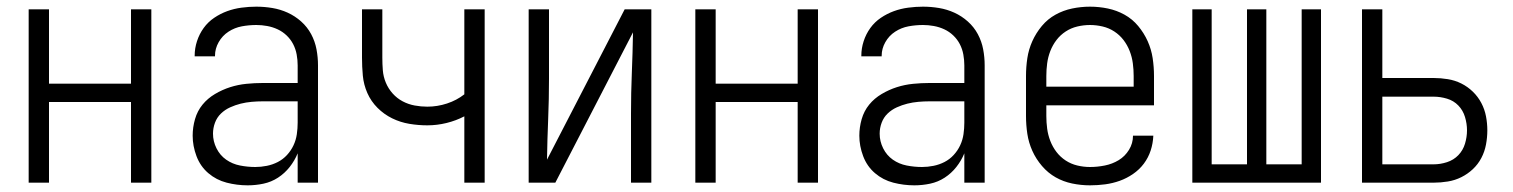

<svg xmlns="http://www.w3.org/2000/svg" viewBox="-20 -548 4540 576"><path d="M66 0V-520H127V-297H373V-520H434V0H373V-242H127V0Z M723 8Q691 8 660 0Q629 -8 605 -28.5Q581 -49 569.5 -79.5Q558 -110 558 -141Q558 -166 565 -190.5Q572 -215 587.5 -234Q603 -253 625 -266Q647 -279 670.5 -286.5Q694 -294 719 -296.5Q744 -299 768 -299H873V-352Q873 -368 870 -384.5Q867 -401 859.5 -415.5Q852 -430 840 -441.5Q828 -453 813 -460Q798 -467 781.5 -470Q765 -473 749 -473Q727 -473 705.5 -469Q684 -465 665.5 -453Q647 -441 636 -421.5Q625 -402 625 -381V-379H564V-381Q564 -403 571 -424.5Q578 -446 591 -464Q604 -482 622.5 -494.5Q641 -507 661.5 -514.5Q682 -522 704.5 -525Q727 -528 749 -528Q773 -528 797 -524Q821 -520 843 -510Q865 -500 883.5 -483.5Q902 -467 913.5 -445.5Q925 -424 929.5 -400Q934 -376 934 -352V0H873V-88Q864 -66 849 -47Q834 -28 814 -15Q794 -2 770.5 3Q747 8 723 8ZM746 -47Q763 -47 780.5 -50.5Q798 -54 813.5 -62Q829 -70 841 -83Q853 -96 860.5 -112Q868 -128 870.5 -145.5Q873 -163 873 -180V-244H768Q752 -244 735 -242.5Q718 -241 702 -237Q686 -233 670.5 -226Q655 -219 643 -207.5Q631 -196 625 -180Q619 -164 619 -147Q619 -124 629.5 -103Q640 -82 658.5 -69Q677 -56 700 -51.5Q723 -47 746 -47Z M1373 0V-199Q1348 -186 1319.5 -179Q1291 -172 1262 -172Q1235 -172 1208 -176.5Q1181 -181 1156.5 -193Q1132 -205 1112.5 -224.5Q1093 -244 1082 -269Q1071 -294 1068.5 -321Q1066 -348 1066 -375V-520H1127V-375Q1127 -356 1128.5 -337Q1130 -318 1137.5 -300Q1145 -282 1158 -267.5Q1171 -253 1188 -244Q1205 -235 1224 -231.5Q1243 -228 1262 -228Q1292 -228 1321 -237.5Q1350 -247 1373 -265V-520H1434V0Z M1566 0V-520H1627V-312Q1627 -251 1624.5 -190.5Q1622 -130 1621 -69L1854 -520H1934V0H1873V-208Q1873 -269 1875.5 -329.5Q1878 -390 1879 -451L1646 0Z M2066 0V-520H2127V-297H2373V-520H2434V0H2373V-242H2127V0Z M2723 8Q2691 8 2660 0Q2629 -8 2605 -28.5Q2581 -49 2569.5 -79.5Q2558 -110 2558 -141Q2558 -166 2565 -190.5Q2572 -215 2587.5 -234Q2603 -253 2625 -266Q2647 -279 2670.5 -286.5Q2694 -294 2719 -296.5Q2744 -299 2768 -299H2873V-352Q2873 -368 2870 -384.5Q2867 -401 2859.5 -415.5Q2852 -430 2840 -441.5Q2828 -453 2813 -460Q2798 -467 2781.5 -470Q2765 -473 2749 -473Q2727 -473 2705.5 -469Q2684 -465 2665.5 -453Q2647 -441 2636 -421.5Q2625 -402 2625 -381V-379H2564V-381Q2564 -403 2571 -424.5Q2578 -446 2591 -464Q2604 -482 2622.5 -494.5Q2641 -507 2661.5 -514.5Q2682 -522 2704.5 -525Q2727 -528 2749 -528Q2773 -528 2797 -524Q2821 -520 2843 -510Q2865 -500 2883.5 -483.5Q2902 -467 2913.5 -445.5Q2925 -424 2929.5 -400Q2934 -376 2934 -352V0H2873V-88Q2864 -66 2849 -47Q2834 -28 2814 -15Q2794 -2 2770.5 3Q2747 8 2723 8ZM2746 -47Q2763 -47 2780.5 -50.5Q2798 -54 2813.5 -62Q2829 -70 2841 -83Q2853 -96 2860.5 -112Q2868 -128 2870.5 -145.5Q2873 -163 2873 -180V-244H2768Q2752 -244 2735 -242.5Q2718 -241 2702 -237Q2686 -233 2670.5 -226Q2655 -219 2643 -207.5Q2631 -196 2625 -180Q2619 -164 2619 -147Q2619 -124 2629.5 -103Q2640 -82 2658.5 -69Q2677 -56 2700 -51.5Q2723 -47 2746 -47Z M3250 8Q3223 8 3196.5 2.5Q3170 -3 3147 -16Q3124 -29 3106 -50Q3088 -71 3077 -95.5Q3066 -120 3062 -146.5Q3058 -173 3058 -200V-320Q3058 -347 3062 -373.5Q3066 -400 3077 -424.5Q3088 -449 3105.5 -470Q3123 -491 3146.5 -504Q3170 -517 3196.5 -522.5Q3223 -528 3250 -528Q3277 -528 3303.5 -522.5Q3330 -517 3353.5 -504Q3377 -491 3394.5 -470Q3412 -449 3423 -424.5Q3434 -400 3438 -373.5Q3442 -347 3442 -320V-232H3119V-200Q3119 -181 3121.5 -162Q3124 -143 3131 -125Q3138 -107 3149.5 -92Q3161 -77 3177 -66.5Q3193 -56 3212 -51.5Q3231 -47 3250 -47Q3272 -47 3294.5 -51.5Q3317 -56 3336 -67.5Q3355 -79 3367 -98.5Q3379 -118 3379 -141H3440Q3439 -118 3432 -96.5Q3425 -75 3411.5 -57Q3398 -39 3379 -26Q3360 -13 3339 -5.5Q3318 2 3295.5 5Q3273 8 3250 8ZM3119 -288H3381V-320Q3381 -339 3378.5 -358Q3376 -377 3369 -395Q3362 -413 3350.5 -428Q3339 -443 3323 -453.5Q3307 -464 3288 -468.5Q3269 -473 3250 -473Q3231 -473 3212 -468.5Q3193 -464 3177 -453.5Q3161 -443 3149.5 -428Q3138 -413 3131 -395Q3124 -377 3121.5 -358Q3119 -339 3119 -320Z M3557 0V-520H3615V-55H3721V-520H3779V-55H3885V-520H3943V0Z M4066 0V-520H4127V-314H4281Q4302 -314 4323.5 -310.5Q4345 -307 4364 -297.5Q4383 -288 4398.5 -273Q4414 -258 4424 -239Q4434 -220 4438 -199Q4442 -178 4442 -157Q4442 -136 4438 -114.5Q4434 -93 4424 -74Q4414 -55 4398.5 -40.5Q4383 -26 4364 -16.5Q4345 -7 4323.5 -3.5Q4302 0 4281 0ZM4127 -55H4281Q4301 -55 4321 -61.5Q4341 -68 4355 -82.5Q4369 -97 4375 -117Q4381 -137 4381 -157Q4381 -177 4375 -197Q4369 -217 4355 -231.5Q4341 -246 4321 -252Q4301 -258 4281 -258H4127Z"/></svg>

Font: Iosevka Light
Style: Regular
Weight: 300
Monospace: yes
Designer: Belleve Invis
Foundry: Belleve Invis
Version: Version 32.5.0; ttfautohint (v1.8.4)